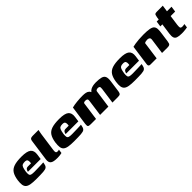

<svg xmlns="http://www.w3.org/2000/svg" viewBox="316 -1724 2948 2948"><g transform="rotate(-45 1789.5 -250.0)"><path d="M244 5Q170 5 123.5 -3Q77 -11 53 -32Q29 -53 23.5 -90.5Q18 -128 26 -187Q38 -268 68 -314.5Q98 -361 158 -381Q218 -401 321 -401Q441 -401 484.5 -365Q528 -329 517 -251L505 -166H228Q232 -191 245 -207.5Q258 -224 287 -224H353L356 -243Q359 -275 349 -292.5Q339 -310 301 -310Q270 -310 252 -301Q234 -292 224.5 -266.5Q215 -241 207 -191Q202 -149 207 -128.5Q212 -108 233.5 -101.5Q255 -95 298 -95Q314 -95 345 -96Q376 -97 409 -97.5Q442 -98 466.5 -99.5Q491 -101 496 -102L493 -81Q491 -66 484 -47.5Q477 -29 464 -19Q446 -3 393.5 1Q341 5 244 5Z M692 5Q612 5 580.5 -20Q549 -45 558 -107L605 -443Q608 -470 615 -483Q622 -496 637 -500.5Q652 -505 679 -505H797Q796 -501 791.5 -479.5Q787 -458 783 -433L740 -127Q735 -92 742 -78Q749 -64 773 -64Q783 -64 792.5 -66.5Q802 -69 805 -70L796 -6Q788 -5 766 0Q744 5 692 5Z M1062 5Q988 5 941.5 -3Q895 -11 871 -32Q847 -53 841.5 -90.5Q836 -128 844 -187Q856 -268 886 -314.5Q916 -361 976 -381Q1036 -401 1139 -401Q1259 -401 1302.5 -365Q1346 -329 1335 -251L1323 -166H1046Q1050 -191 1063 -207.5Q1076 -224 1105 -224H1171L1174 -243Q1177 -275 1167 -292.5Q1157 -310 1119 -310Q1088 -310 1070 -301Q1052 -292 1042.5 -266.5Q1033 -241 1025 -191Q1020 -149 1025 -128.5Q1030 -108 1051.5 -101.5Q1073 -95 1116 -95Q1132 -95 1163 -96Q1194 -97 1227 -97.5Q1260 -98 1284.5 -99.5Q1309 -101 1314 -102L1311 -81Q1309 -66 1302 -47.5Q1295 -29 1282 -19Q1264 -3 1211.5 1Q1159 5 1062 5Z M1426 0Q1386 0 1375.5 -12Q1365 -24 1370 -64L1414 -375Q1433 -381 1461.5 -385.5Q1490 -390 1522 -393.5Q1554 -397 1586 -398.5Q1618 -400 1642 -400Q1684 -400 1713.5 -394Q1743 -388 1762.5 -370Q1782 -352 1791 -314L1767 -315Q1779 -344 1800 -361.5Q1821 -379 1846 -387Q1871 -395 1894 -397.5Q1917 -400 1934 -400Q2008 -400 2049.5 -388.5Q2091 -377 2105 -345Q2119 -313 2111 -253L2084 -58Q2080 -33 2072.5 -20Q2065 -7 2051 -3.5Q2037 0 2012 0H1897Q1906 -65 1915 -129.5Q1924 -194 1933 -259Q1938 -297 1927.5 -307Q1917 -317 1893 -317Q1882 -317 1872.5 -313.5Q1863 -310 1857 -304Q1851 -298 1850 -290L1809 0H1629L1665 -264Q1670 -294 1659.5 -304.5Q1649 -315 1624 -315Q1611 -315 1602 -313Q1593 -311 1588 -306.5Q1583 -302 1582 -295L1541 0Z M2379 5Q2305 5 2258.5 -3Q2212 -11 2188 -32Q2164 -53 2158.5 -90.5Q2153 -128 2161 -187Q2173 -268 2203 -314.5Q2233 -361 2293 -381Q2353 -401 2456 -401Q2576 -401 2619.5 -365Q2663 -329 2652 -251L2640 -166H2363Q2367 -191 2380 -207.5Q2393 -224 2422 -224H2488L2491 -243Q2494 -275 2484 -292.5Q2474 -310 2436 -310Q2405 -310 2387 -301Q2369 -292 2359.5 -266.5Q2350 -241 2342 -191Q2337 -149 2342 -128.5Q2347 -108 2368.5 -101.5Q2390 -95 2433 -95Q2449 -95 2480 -96Q2511 -97 2544 -97.5Q2577 -98 2601.5 -99.5Q2626 -101 2631 -102L2628 -81Q2626 -66 2619 -47.5Q2612 -29 2599 -19Q2581 -3 2528.5 1Q2476 5 2379 5Z M2722 0Q2678 0 2685 -45L2731 -377Q2752 -383 2787.5 -388.5Q2823 -394 2870 -398Q2917 -402 2971 -402Q3054 -402 3101 -393Q3148 -384 3167.5 -362Q3187 -340 3188.5 -303Q3190 -266 3181 -209L3161 -66Q3157 -40 3151.5 -25.5Q3146 -11 3131 -5Q3116 1 3085 1L2974 0L3009 -252Q3013 -282 2997.5 -294Q2982 -306 2958 -306Q2941 -306 2924 -302Q2907 -298 2897 -291L2857 0Z M3402 4Q3340 4 3307.5 -8Q3275 -20 3265.5 -49Q3256 -78 3263 -129L3288 -307H3244L3257 -399H3301L3307 -442Q3312 -471 3317.5 -484.5Q3323 -498 3337 -501.5Q3351 -505 3379 -505H3496Q3495 -500 3494 -494Q3493 -488 3492 -481L3480 -399H3579L3566 -307H3468L3445 -142Q3440 -102 3444.5 -83.5Q3449 -65 3484 -65Q3492 -65 3508 -67Q3524 -69 3531 -71L3522 -7Q3514 -6 3481.5 -1Q3449 4 3402 4Z"/></g></svg>

Font: Genos Thin ExtraBold
Style: Italic
Weight: 800
Italic angle: -8°
Version: Version 1.010